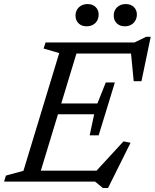

<svg xmlns="http://www.w3.org/2000/svg" viewBox="-38 -891 760 942"><path d="M252.5 -630.5 176 -653 185.5 -682.5H353.5L146 0H-18L-9 -29.5L77 -53ZM603 -647.5 624 -628.5H285L302.5 -682.5H621.5L679 -710.5H701.5L656 -492.5H618ZM467 31.5 428.5 0H94L111.5 -53.5H463.5L418 -34.5L568 -197.5L602.5 -190.5L492 31.5ZM446 -227H402L424 -330.5H195L211.5 -383.5H440L481 -486.5H525.5L486 -357ZM386.5 -762Q362 -762 347.2 -776.8Q332.5 -791.5 332.5 -814Q332.5 -830 339.5 -842.8Q346.5 -855.5 360 -863.2Q373.5 -871 392 -871Q416.5 -871 431.2 -856.5Q446 -842 446 -819.5Q446 -803.5 439 -790.5Q432 -777.5 418.8 -769.8Q405.5 -762 386.5 -762ZM574 -762Q549.5 -762 534.8 -776.8Q520 -791.5 520 -814Q520 -830 527 -842.8Q534 -855.5 547.2 -863.2Q560.5 -871 579.5 -871Q604 -871 618.8 -856.5Q633.5 -842 633.5 -819.5Q633.5 -803.5 626.2 -790.5Q619 -777.5 606 -769.8Q593 -762 574 -762Z"/></svg>

Font: Newsreader
Style: Italic
Weight: 400
Italic angle: -17°
Designer: Hugues Gentile
Foundry: Production Type
Version: Version 1.003